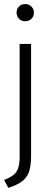

<svg xmlns="http://www.w3.org/2000/svg" viewBox="-20 -700 250 939"><path d="M103 -596Q91 -596 81.5 -601.5Q72 -607 66.5 -617Q61 -627 61 -638Q61 -656 72.5 -668Q84 -680 103 -680Q121 -680 133.5 -668Q146 -656 146 -638Q146 -620 133.5 -608Q121 -596 103 -596ZM132 -485V62Q132 104 124 133.5Q116 163 92.5 183Q69 203 21 219L0 180Q34 167 50 152Q66 137 71.5 113.5Q77 90 76 51V-485Z"/></svg>

Font: Catamaran Thin ExtraLight
Style: Regular
Weight: 250
Version: Version 2.000